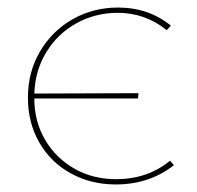

<svg xmlns="http://www.w3.org/2000/svg" viewBox="-20 -484 521 509"><path d="M441 -46Q376 5 287 5Q221 5 167.5 -24.5Q114 -54 84 -106.5Q54 -159 54 -225Q54 -293 86 -347.5Q118 -402 172.5 -433Q227 -464 293 -464Q374 -464 433 -416L422 -404Q365 -450 292 -450Q233 -450 183 -422.5Q133 -395 103 -346Q73 -297 71 -236L347 -237L346 -223H71Q71 -162 99.5 -113.5Q128 -65 177 -37Q226 -9 288 -9Q371 -9 431 -58Z"/></svg>

Font: Ysabeau SC Thin
Style: Regular
Weight: 200
Designer: Christian Thalmann (Catharsis Fonts)
Version: Version 0.003